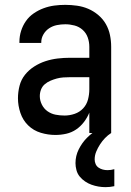

<svg xmlns="http://www.w3.org/2000/svg" viewBox="-20 -548 540 791"><path d="M208 8Q178 8 148 -1Q118 -10 96 -31.5Q74 -53 64 -83Q54 -113 54 -143Q54 -169 60.5 -194.5Q67 -220 83 -240Q99 -260 121 -274Q143 -288 167.5 -296Q192 -304 217.5 -307Q243 -310 269 -310H348V-355Q348 -375 341.5 -393.5Q335 -412 320.5 -425Q306 -438 287 -443Q268 -448 249 -448Q231 -448 214 -444.5Q197 -441 182.5 -431.5Q168 -422 159 -406.5Q150 -391 150 -374V-371H60V-376Q60 -399 67 -421Q74 -443 87 -461.5Q100 -480 119 -493Q138 -506 159.5 -514Q181 -522 203.5 -525Q226 -528 249 -528Q273 -528 297.5 -524.5Q322 -521 344 -511.5Q366 -502 385 -486Q404 -470 416 -449Q428 -428 433 -404Q438 -380 438 -355V0H348V-84Q340 -64 326 -45.5Q312 -27 293.5 -14.5Q275 -2 253 3Q231 8 208 8ZM246 -72Q267 -72 287.5 -79Q308 -86 322.5 -101.5Q337 -117 342.5 -138Q348 -159 348 -180V-230H269Q255 -230 241 -229Q227 -228 214 -224.5Q201 -221 188 -215.5Q175 -210 164.5 -201Q154 -192 149 -179Q144 -166 144 -152Q144 -134 152.5 -117Q161 -100 176 -89.5Q191 -79 209 -75.5Q227 -72 246 -72ZM415 223Q400 223 385.5 220.5Q371 218 357 213Q343 208 330.5 199.5Q318 191 308.5 179.5Q299 168 295 153Q291 138 291 124Q291 94 304.5 67Q318 40 338.5 19.5Q359 -1 384.5 -16Q410 -31 438 -41V0Q424 9 412.5 21Q401 33 392 47Q383 61 376.5 76.5Q370 92 370 109Q370 119 374 128Q378 137 386 142.5Q394 148 403.5 150.5Q413 153 423 153Q430 153 437 152Q444 151 451 149V219Q442 221 433 222Q424 223 415 223Z"/></svg>

Font: Iosevka Fixed Medium
Style: Regular
Weight: 500
Monospace: yes
Designer: Belleve Invis
Foundry: Belleve Invis
Version: Version 32.3.0